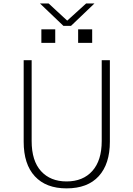

<svg xmlns="http://www.w3.org/2000/svg" viewBox="-20 -1043 750 1081"><path d="M113.3 -245.1V-704.1H158.2V-249Q158.2 -137.7 210.9 -79.6Q263.7 -21.5 354.5 -21.5Q447.3 -21.5 500 -80.6Q552.7 -139.6 552.7 -249V-704.1H598.6V-245.1Q598.6 -120.1 536.1 -51.3Q473.6 17.6 354.5 17.6Q239.3 17.6 176.3 -50.3Q113.3 -118.2 113.3 -245.1ZM205.1 -1023.4H253.9L358.4 -926.8L464.8 -1023.4H511.7L379.9 -897.5H336.9ZM212.9 -801.8V-877.9H291V-801.8ZM419.9 -801.8V-877.9H499V-801.8Z"/></svg>

Font: Gothic A1 ExtraLight
Style: Regular
Weight: 275
Designer: HanYang I&C Co.,Ltd.
Foundry: HanYang I&C Co.,Ltd.
Version: Version 2.50